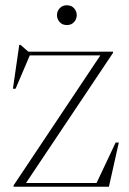

<svg xmlns="http://www.w3.org/2000/svg" viewBox="-20 -708 488 728"><path d="M31.5 0V-5L360.5 -498H93L39 -371.5H29L53 -538H57.5L87.5 -512H408.5V-507.5L78.5 -14H346L418.5 -167.5H430.5L393 0ZM233.5 -613Q216 -613 206 -624.5Q196 -636 196 -650.5Q196 -665 206 -676.5Q216 -688 233.5 -688Q251 -688 261 -676.5Q271 -665 271 -650.5Q271 -636 261 -624.5Q251 -613 233.5 -613Z"/></svg>

Font: Newsreader Display ExtraLight
Style: Regular
Weight: 275
Designer: Hugues Gentile
Foundry: Production Type
Version: Version 1.001